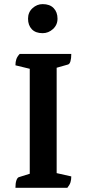

<svg xmlns="http://www.w3.org/2000/svg" viewBox="-20 -899 413 919"><path d="M53.9 0Q53.9 -21.9 58.4 -35.1Q62.9 -48.4 69.9 -50.9L140.1 -72.9L122.4 -52.4V-585.8L141.1 -565.2L53.9 -586.4Q53.9 -603.1 58.2 -615.6Q62.4 -628.1 74.3 -641H321.2Q321.2 -619.1 317.2 -605.6Q313.2 -592.1 305.2 -590.1L227.9 -568.1L251.2 -589.1V-55.2L226.9 -75.8L321.2 -54.6Q321.2 -38.9 317.5 -26.6Q313.8 -14.3 302.3 0ZM184 -740.2Q150.1 -740.2 132.1 -759.3Q114.2 -778.4 114.2 -809.5Q114.2 -840.2 135.5 -859.7Q156.9 -879.3 184.1 -879.3Q218.4 -879.3 236.8 -860.1Q255.3 -841 255.3 -809.5Q255.3 -779.8 233.6 -760Q211.9 -740.2 184 -740.2Z"/></svg>

Font: Pitagon Serif
Style: Regular
Weight: 400
Designer: Travis Tran
Foundry: Pitagon
Version: Version 1.000;gftools[0.9.26]